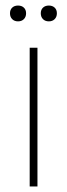

<svg xmlns="http://www.w3.org/2000/svg" viewBox="-20 -672 241 692"><path d="M16 -624Q16 -637 24 -644.5Q32 -652 45 -652Q58 -652 66 -644.5Q74 -637 74 -624Q74 -611 66 -603Q58 -595 45 -595Q32 -595 24 -603Q16 -611 16 -624ZM127 -624Q127 -637 135 -644.5Q143 -652 156 -652Q169 -652 177 -644.5Q185 -637 185 -624Q185 -611 177 -603Q169 -595 156 -595Q143 -595 135 -603Q127 -611 127 -624ZM115 0H87V-500H115Z"/></svg>

Font: Work Sans ExtraLight
Style: Regular
Weight: 280
Designer: Wei Huang
Foundry: Wei Huang
Version: Version 1.500